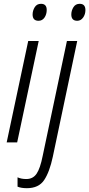

<svg xmlns="http://www.w3.org/2000/svg" viewBox="-20 -747 468 1007"><path d="M182 -638Q202 -638 213.5 -655Q225 -672 225 -695Q225 -727 195 -727Q173 -727 162 -709Q151 -691 151 -671Q151 -638 182 -638ZM15 0H70L183 -532H128ZM385 -638Q404 -638 416 -655Q428 -672 428 -694Q428 -727 398 -727Q376 -727 365 -709Q354 -691 354 -671Q354 -638 385 -638ZM121 240Q183 240 211.5 197.5Q240 155 257 75L385 -532H331L204 70Q191 136 172 164Q153 192 118 192Q91 192 72 183V232Q91 240 121 240Z"/></svg>

Font: Noto Sans Display SemiCondensed Light
Style: Italic
Weight: 300
Width: 4
Italic angle: -12°
Designer: Monotype Design Team
Foundry: Monotype Imaging Inc.
Version: Version 1.900